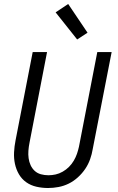

<svg xmlns="http://www.w3.org/2000/svg" viewBox="-20 -931 590 963"><path d="M221 12Q191 12 162.5 5.5Q134 -1 111.5 -17Q89 -33 75 -57Q61 -81 55 -109Q49 -137 50.5 -167Q52 -197 58 -227L144 -670H216L128 -215Q124 -195 122.5 -175.5Q121 -156 123.5 -137.5Q126 -119 133.5 -102.5Q141 -86 154 -74Q167 -62 185 -57Q203 -52 223 -52Q241 -52 259 -56Q277 -60 294.5 -70Q312 -80 326 -94Q340 -108 350 -125Q360 -142 366 -159.5Q372 -177 376 -195L468 -670H540L445 -183Q441 -158 432 -132.5Q423 -107 407.5 -84Q392 -61 370.5 -41.5Q349 -22 324.5 -10Q300 2 273.5 7Q247 12 221 12ZM367 -733 259 -869 322 -911 419 -767Z"/></svg>

Font: Lode
Style: Italic
Weight: 400
Italic angle: -11°
Monospace: yes
Designer: Belleve Invis
Foundry: Belleve Invis
Version: Version 29.2.0; ttfautohint (v1.8.3)